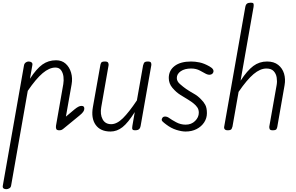

<svg xmlns="http://www.w3.org/2000/svg" viewBox="-45 -948 2151 1397"><path d="M386 0Q367.5 0 364 -10.5Q360.5 -21 362.5 -33.5L415.5 -336Q420 -362 416.8 -389.8Q413.5 -417.5 399.5 -437Q385.5 -456.5 358 -456.5Q314 -456.5 265.5 -415.8Q217 -375 157 -287L36 401.5Q34 415.5 23 422Q12 428.5 0.5 428.5Q-12.5 428.5 -19.8 422.5Q-27 416.5 -24.5 402.5L129.5 -472Q131 -481.5 136.2 -487.8Q141.5 -494 149 -497.2Q156.5 -500.5 163.5 -500.5Q176.5 -500.5 184.8 -494Q193 -487.5 190.5 -474.5L173 -375Q220.5 -448 263.8 -478.8Q307 -509.5 363 -509.5Q405 -509.5 432.8 -484.5Q460.5 -459.5 472.2 -419.5Q484 -379.5 476 -334L434.5 -99.5L497 -152Q513 -165 524.8 -171.2Q536.5 -177.5 547.5 -177.5Q558.5 -177.5 563.5 -173Q568.5 -168.5 568.5 -157Q568.5 -146 560.2 -134.2Q552 -122.5 534 -108L417 -12Q408 -4.5 401.2 -2.2Q394.5 0 386 0Z M759 9Q685.5 9 651 -39.5Q616.5 -88 631 -169.5L685.5 -476Q686.5 -482 691 -491.2Q695.5 -500.5 719 -500.5Q738 -500.5 742.2 -491Q746.5 -481.5 745 -473L691.5 -167.5Q682.5 -116 701.5 -80.2Q720.5 -44.5 764 -44.5Q805.5 -44.5 849.5 -88Q893.5 -131.5 951 -217.5L996 -472Q997 -477.5 1002.2 -489Q1007.5 -500.5 1030.5 -500.5Q1050 -500.5 1053.8 -491.5Q1057.5 -482.5 1056 -474L978.5 -33.5Q976.5 -21.5 971.8 -14Q967 -6.5 958.5 -3.2Q950 0 936.5 0Q922.5 0 918.8 -7Q915 -14 918 -31L935.5 -132.5Q887 -55 846.5 -23Q806 9 759 9Z M1305.5 9Q1276.5 9 1238.2 -3Q1200 -15 1164.5 -42Q1146 -55.5 1136.5 -65.5Q1127 -75.5 1136 -89.5Q1141.5 -100 1156.5 -100Q1171.5 -100 1186.5 -89Q1203.5 -76.5 1236.2 -58.8Q1269 -41 1305.5 -41Q1347.5 -41 1374.5 -67.8Q1401.5 -94.5 1401.5 -128Q1401.5 -151.5 1390.2 -167.2Q1379 -183 1364.5 -194.5Q1349 -207.5 1323.5 -223.2Q1298 -239 1267.5 -257.5Q1237 -276.5 1210 -308.2Q1183 -340 1183 -380.5Q1183 -435.5 1225.8 -468Q1268.5 -500.5 1346 -500.5Q1374.5 -500.5 1407.2 -493.8Q1440 -487 1479 -465Q1499 -454 1505.5 -441.8Q1512 -429.5 1504.5 -417Q1498 -406.5 1483.5 -404.5Q1469 -402.5 1451 -412Q1438.5 -419 1410.2 -434.2Q1382 -449.5 1346 -449.5Q1299 -449.5 1270.2 -429.8Q1241.5 -410 1241.5 -380.5Q1241.5 -356.5 1264 -336.8Q1286.5 -317 1309.5 -300.5Q1340 -280.5 1367.2 -265.2Q1394.5 -250 1417.5 -225.5Q1436.5 -207.5 1448.5 -185.2Q1460.5 -163 1460.5 -124.5Q1460.5 -88 1440.5 -57.5Q1420.5 -27 1385.5 -9Q1350.5 9 1305.5 9Z M1612 0Q1599.5 0 1593.8 -4.2Q1588 -8.5 1586.5 -14.2Q1585 -20 1586 -25L1739.5 -895.5Q1742.5 -914 1751.8 -921.2Q1761 -928.5 1781 -928.5Q1796 -928.5 1799.2 -921.8Q1802.5 -915 1800 -898L1705.5 -361Q1754 -435 1798 -467.8Q1842 -500.5 1898 -500.5Q1948 -500.5 1979 -476Q2010 -451.5 2021.8 -412.2Q2033.5 -373 2025.5 -327.5L1972.5 -24.5Q1971.5 -18.5 1967 -9.2Q1962.5 0 1939 0Q1920.5 0 1917 -9.2Q1913.5 -18.5 1914.5 -27.5L1968 -330Q1972.5 -356 1968.2 -383.5Q1964 -411 1946.5 -430.2Q1929 -449.5 1893.5 -449.5Q1848.5 -449.5 1800.2 -409Q1752 -368.5 1691 -279.5L1646.5 -27Q1645.5 -22 1640.5 -11Q1635.5 0 1612 0Z"/></svg>

Font: Edu VIC WA NT Hand
Style: Regular
Weight: 400
Designer: Tina and Corey Anderson, Eben Sorkin, Mirko Velimirovic
Foundry: Google for Education
Version: Version 1.000